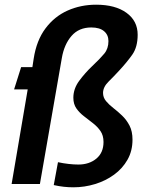

<svg xmlns="http://www.w3.org/2000/svg" viewBox="-20 -784 628 818"><path d="M293 14Q273 14 252.2 11.8Q231.5 9.5 209 4.5L227 -93Q250 -88 272.5 -85.5Q295 -83 314 -83Q360 -83 390.5 -108.2Q421 -133.5 421 -179Q421 -207 408 -225.8Q395 -244.5 376 -259.2Q357 -274 337.8 -288.8Q318.5 -303.5 305.5 -322Q292.5 -340.5 292.5 -367.5Q292.5 -406 317.5 -439.8Q342.5 -473.5 372 -501.5Q407 -534.5 424.5 -555.8Q442 -577 442 -609Q442 -635.5 423.2 -651.2Q404.5 -667 369 -667Q316 -667 284.8 -631Q253.5 -595 243.5 -537L150 0H29.5L98 -403H40L70 -498H118L123.5 -534Q135.5 -612 173.8 -663Q212 -714 268 -739Q324 -764 389.5 -764Q471 -764 518.8 -729.5Q566.5 -695 566.5 -636Q566.5 -583.5 543.5 -551Q520.5 -518.5 488 -483.5Q465.5 -459 442.2 -436Q419 -413 419 -388Q419 -368.5 431.8 -353.2Q444.5 -338 463.2 -323.5Q482 -309 500.5 -291.2Q519 -273.5 531.8 -249Q544.5 -224.5 544.5 -189Q544.5 -141 523.2 -103.5Q502 -66 466 -39.8Q430 -13.5 385 0.2Q340 14 293 14Z"/></svg>

Font: Cabin Condensed
Style: Bold Italic
Weight: 700
Width: 3
Italic angle: -10°
Designer: Pablo Impallari
Foundry: Pablo Impallari. http://www.impallari.com Igino Marini. http://www.ikern.com
Version: Version 3.001; ttfautohint (v1.8.3)